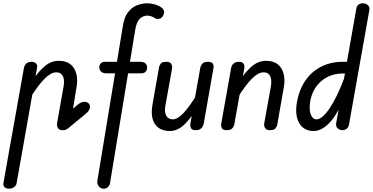

<svg xmlns="http://www.w3.org/2000/svg" viewBox="-66 -792 2267 1168"><path d="M315 0Q293 0 286 -14Q279 -28 281 -42L321 -267Q325 -289 322.5 -308Q320 -327 309 -339.5Q298 -352 276 -352Q244 -352 205 -313Q166 -274 115 -192L131 -301Q170 -360 208 -391Q246 -422 292 -422Q336 -422 362.5 -401Q389 -380 398.5 -342.5Q408 -305 399 -258L378 -131L405 -154Q430 -174 450 -173Q464 -172 473 -163.5Q482 -155 481 -140Q481 -129 473 -118Q465 -107 450 -95L353 -15Q345 -8 336.5 -4Q328 0 315 0ZM-11 356Q-29 356 -38.5 346.5Q-48 337 -45 320L80 -381Q82 -389 87 -397.5Q92 -406 102 -411Q112 -416 125 -416Q143 -416 153 -406Q163 -396 159 -378L35 323Q33 336 20 346Q7 356 -11 356Z M563 356Q549 355 540 347Q531 339 528 329Q525 319 526 309L681 -631Q689 -686 712 -716.5Q735 -747 766.5 -759.5Q798 -772 831 -772Q852 -772 875 -765.5Q898 -759 915 -747Q925 -741 930.5 -728.5Q936 -716 927 -698Q916 -679 901.5 -677Q887 -675 879 -680Q870 -687 856.5 -692Q843 -697 830 -697Q805 -697 785 -678.5Q765 -660 757 -613L604 318Q603 332 592.5 344Q582 356 563 356ZM581 -346Q560 -346 549 -356.5Q538 -367 538 -382Q538 -396 546.5 -406Q555 -416 576 -416H787Q809 -416 819 -406Q829 -396 829 -382Q829 -367 820.5 -356.5Q812 -346 792 -346Z M969 5Q905 5 876.5 -37.5Q848 -80 862 -158L902 -386Q904 -394 912 -405Q920 -416 946 -416Q969 -416 976 -403Q983 -390 981 -377L940 -149Q933 -110 945.5 -88Q958 -66 985 -66Q1014 -66 1050.5 -104.5Q1087 -143 1136 -224L1120 -115Q1079 -52 1043 -23.5Q1007 5 969 5ZM1123 0Q1104 0 1097 -10.5Q1090 -21 1092 -40L1153 -383Q1155 -391 1164 -403.5Q1173 -416 1199 -416Q1223 -416 1229 -404Q1235 -392 1233 -380L1173 -38Q1171 -29 1165.5 -20Q1160 -11 1150 -5.5Q1140 0 1123 0Z M1313 0Q1290 0 1284 -12Q1278 -24 1279 -35L1340 -378Q1342 -388 1347 -396.5Q1352 -405 1362 -410.5Q1372 -416 1389 -416Q1408 -416 1415.5 -405Q1423 -394 1420 -376L1359 -33Q1358 -26 1348.5 -13Q1339 0 1313 0ZM1576 0Q1554 0 1546.5 -13.5Q1539 -27 1541 -39L1582 -267Q1586 -289 1583.5 -308Q1581 -327 1570 -339.5Q1559 -352 1537 -352Q1505 -352 1466 -313Q1427 -274 1376 -192L1392 -301Q1431 -360 1469 -391Q1507 -422 1553 -422Q1597 -422 1623.5 -401Q1650 -380 1659.5 -342.5Q1669 -305 1660 -258L1620 -30Q1618 -23 1610 -11.5Q1602 0 1576 0Z M1842 5Q1782 5 1754 -43.5Q1726 -92 1741 -175Q1755 -249 1792.5 -303Q1830 -357 1888 -386.5Q1946 -416 2018 -416H2069L2058 -345H2022Q1943 -345 1889 -299Q1835 -253 1821 -175Q1813 -125 1824.5 -95.5Q1836 -66 1860 -66Q1893 -66 1938 -131.5Q1983 -197 2027 -314L2016 -174Q1979 -84 1933 -39.5Q1887 5 1842 5ZM2017 0Q2002 0 1989 -10.5Q1976 -21 1979 -42L2102 -742Q2106 -759 2118 -766Q2130 -773 2143 -772Q2160 -771 2172 -760.5Q2184 -750 2181 -731L2057 -34Q2054 -17 2042.5 -8.5Q2031 0 2017 0Z"/></svg>

Font: Edu VIC WA NT Beginner Medium
Style: Regular
Weight: 500
Designer: Tina and Corey Anderson
Foundry: Google for Education
Version: Version 1.003